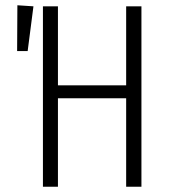

<svg xmlns="http://www.w3.org/2000/svg" viewBox="-20 -709 645 729"><path d="M459 0V-336H200V0H143V-685H200V-385H459V-685H517V0ZM46 -689 107 -685 85 -515H45Z"/></svg>

Font: Fira Sans Extra Condensed Light
Style: Regular
Weight: 300
Width: 1
Designer: Carrois Corporate & Edenspiekermann AG
Foundry: Carrois Corporate GbR & Edenspiekermann AG
Version: Version 4.203